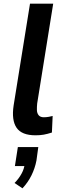

<svg xmlns="http://www.w3.org/2000/svg" viewBox="-20 -725 351 1043"><path d="M173 10Q98 10 70 -31Q42 -72 54 -152L143 -705H269L182 -163Q180 -144 180.5 -127Q181 -110 190 -99Q199 -88 218 -88Q232 -88 245.5 -90.5Q259 -93 266 -95L262 -5Q237 3 217.5 6.5Q198 10 173 10ZM102 298 59 269Q82 246 97 218.5Q112 191 114 165L131 177H61L77 74H188L178 147Q170 189 151 227.5Q132 266 102 298Z"/></svg>

Font: Nunito Sans 7pt Condensed
Style: Bold Italic
Weight: 700
Width: 3
Italic angle: -9°
Designer: Vernon Adams
Foundry: Vernon Adams
Version: Version 3.101;gftools[0.9.27]